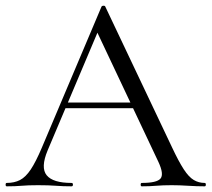

<svg xmlns="http://www.w3.org/2000/svg" viewBox="-23 -657 746 677"><path d="M194.2 -275.4 204.4 -295.4H469.2L476.2 -275.4ZM698.6 -12Q702.8 -12 702.8 -6Q702.8 0 698.6 0Q670.2 0 640.1 -2Q610 -4 582.4 -4Q550.8 -4 527.8 -2Q504.8 0 477 0Q473 0 473 -6Q473 -12 477 -12Q530 -12 542.9 -27.3Q555.8 -42.6 535.6 -86L314.2 -555L339.2 -585.8L145 -126.8Q119.6 -66 141.6 -39Q163.6 -12 229.2 -12Q234.2 -12 234.2 -6Q234.2 0 229.2 0Q199.2 0 174.2 -2Q149.2 -4 111.2 -4Q75.4 -4 53.5 -2Q31.6 0 0.8 0Q-3.2 0 -3.2 -6Q-3.2 -12 0.8 -12Q27.8 -12 47.7 -22.3Q67.6 -32.6 85.5 -59.5Q103.4 -86.4 124.4 -136L335 -633.8Q336.8 -636.8 342 -636.9Q347.2 -637 348.2 -633.8L583.8 -137Q607 -87.6 624.9 -60.1Q642.8 -32.6 660.3 -22.3Q677.8 -12 698.6 -12Z"/></svg>

Font: Cormorant Infant Light
Style: Regular
Weight: 300
Designer: Christian Thalmann (Catharsis Fonts)
Foundry: Catharsis Fonts
Version: Version 4.001